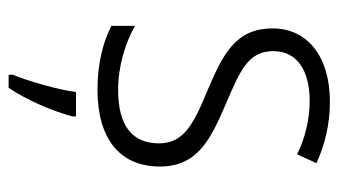

<svg xmlns="http://www.w3.org/2000/svg" viewBox="-194 -482 803 456"><g transform="rotate(90 208.0 -253.5)"><path d="M375 -231C375 -321 310 -352 226 -388C144 -423 101 -442 101 -501C101 -556 146 -587 219 -587C264 -587 311 -575 346 -557L367 -603C326 -622 277 -635 221 -635C114 -635 47 -582 47 -499C47 -411 108 -381 195 -344C278 -310 320 -286 320 -229C320 -168 281 -132 193 -132C137 -132 82 -149 41 -172V-116C76 -98 127 -83 192 -83C310 -83 375 -137 375 -231ZM256 -24V-32H198C193 10 171 85 157 118V128H188C218 84 244 22 256 -24Z"/></g></svg>

Font: Noto Sans Kannada UI SemiCondensed Light
Style: Regular
Weight: 300
Width: 4
Designer: Jelle Bosma - Monotype Design Team
Foundry: Monotype Imaging Inc.
Version: Version 2.005